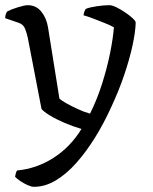

<svg xmlns="http://www.w3.org/2000/svg" viewBox="-22 -520 591 740"><path d="M109 200Q99 200 84.5 193.5Q70 187 56.5 178Q43 169 36 161Q38 151 39.5 146Q41 141 44 137Q119 130 184 88.5Q249 47 292 -23Q258 -33 225.5 -47Q193 -61 169.5 -75.5Q146 -90 138 -100L85 -375Q81 -393 74.5 -409.5Q68 -426 50 -432L-2 -450Q-2 -460 1 -467Q4 -474 6 -476Q21 -484 47 -492Q73 -500 85 -500Q117 -500 137 -475.5Q157 -451 163 -415L207 -140Q214 -133 233.5 -122Q253 -111 278 -99.5Q303 -88 325 -82Q352 -136 371.5 -197.5Q391 -259 402.5 -316.5Q414 -374 417 -415Q404 -422 382 -431Q360 -440 337.5 -448.5Q315 -457 300 -461Q302 -477 309 -486Q324 -492 351.5 -496Q379 -500 400 -500Q410 -500 426.5 -492Q443 -484 460 -472.5Q477 -461 489 -450Q501 -439 501 -433Q500 -396 488.5 -343.5Q477 -291 456.5 -230.5Q436 -170 407 -108Q379 -46 345 9Q311 64 273 107Q235 150 193.5 175Q152 200 109 200Z"/></svg>

Font: Texturina Light
Style: Regular
Weight: 300
Designer: Guillermo Torres Carreño
Foundry: Omnibus-Type
Version: Version 1.002; ttfautohint (v1.8.3)